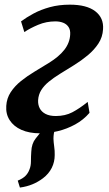

<svg xmlns="http://www.w3.org/2000/svg" viewBox="-20 -576 480 844"><path d="M67.5 248.5 58 218Q80 209 91.8 197.2Q103.5 185.5 109.5 169Q116 153.5 116 133Q116 112.5 117.5 90.5Q119 55 136.5 33.2Q154 11.5 168 -6.5L243.5 -48.5Q228.5 -30 221.8 -9.5Q215 11 215 34Q215.5 48.5 218.2 67.8Q221 87 220.5 105.5Q220.5 136 207.5 162Q194.5 188 169 207.5Q148 223.5 122.8 234Q97.5 244.5 67.5 248.5ZM156 10Q108.5 10 74.2 -5.2Q40 -20.5 22.5 -47.8Q5 -75 7.5 -110.5Q9.5 -144 27.2 -171Q45 -198 72.5 -220Q100 -242 132 -261.2Q164 -280.5 194 -299Q239 -326.5 262.8 -357Q286.5 -387.5 288.5 -423.5Q290 -444 281.5 -457Q273 -470 257.8 -476Q242.5 -482 223.5 -482Q183.5 -482 147.8 -467Q112 -452 87 -435L72.5 -482Q96 -499.5 127.5 -516.5Q159 -533.5 199 -544.5Q239 -555.5 287 -555.5Q361 -555.5 398.8 -526.5Q436.5 -497.5 433 -447.5Q431 -412.5 412.5 -384.5Q394 -356.5 365.8 -333Q337.5 -309.5 305.2 -289.5Q273 -269.5 243 -251Q215.5 -234 194.5 -216.8Q173.5 -199.5 161.2 -179.8Q149 -160 147.5 -135.5Q146.5 -116 154.5 -100.2Q162.5 -84.5 180.2 -75.2Q198 -66 225 -66Q266.5 -66 298 -82.5Q329.5 -99 365.5 -128L373.5 -80Q347 -49 310.5 -29Q274 -9 234.2 0.5Q194.5 10 156 10Z"/></svg>

Font: Merriweather 48pt
Style: Bold Italic
Weight: 700
Italic angle: -7.8°
Version: Version 2.101